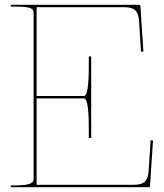

<svg xmlns="http://www.w3.org/2000/svg" viewBox="-20 -780 685 800"><path d="M25 -760V-752.5H45C111 -752.5 120 -743 120 -727.5V-35.5C120 -21 113.5 -7.5 45 -7.5H25V0H600C601.5 0 605 -1 605 -4.5L617.5 -194.5L607.5 -195.5L599.5 -68.5C596.5 -26 581.5 -10 536 -10H132.5V-370H330C350 -370 350 -279 350 -235V-205H360V-545H350V-515C350 -474 350 -380 330 -380H132.5V-750H496C540 -750 556.5 -735.5 559.5 -691.5L567.5 -564.5L577.5 -565.5L565 -755.5C565 -757 563.5 -760 560 -760Z"/></svg>

Font: ZnikomitSC
Style: Regular
Weight: 100
Designer: gluk
Foundry: gluk
Version: Version 0.55